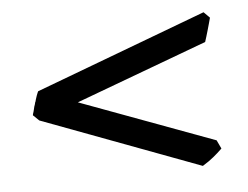

<svg xmlns="http://www.w3.org/2000/svg" viewBox="-35 -479 508 394"><g transform="rotate(-5 219.5 -282.0)"><path d="M409.2 -157.2Q403.8 -152.3 399.7 -148.4Q395.5 -144.5 390.9 -140.9Q386.2 -137.2 380.9 -133.3Q375.5 -129.4 368.2 -125L42 -247.1L29.8 -258.8Q29.8 -259.8 30 -260.3Q30.3 -260.7 30.3 -261.7L31.7 -266.1Q31.7 -267.1 32.7 -270L34.2 -276.4L35.6 -280.3Q36.1 -281.7 36.4 -283.4Q36.6 -285.2 37.6 -286.6L38.6 -290.5L41.5 -299.3L43.9 -305.2L44.9 -307.1L397 -439L409.2 -426.8Q407.7 -421.4 406 -415Q404.3 -408.7 402.3 -401.9Q400.4 -395 398.4 -388.7Q396.5 -382.3 395 -377.9L124 -277.3L400.9 -174.8Z"/></g></svg>

Font: Gentium Plus Viet
Style: Regular
Weight: 400
Designer: J. Victor Gaultney, Annie Olsen, Iska Routamaa, Becca Hirsbrunner
Foundry: SIL International
Version: Version 5.000